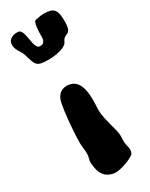

<svg xmlns="http://www.w3.org/2000/svg" viewBox="-204 -776 637 818"><g transform="rotate(-30 114.5 -367.0)"><path d="M201.2 -34.2Q197.3 -28.3 185.3 -21.7Q173.3 -15.1 158.2 -9.5Q143.1 -3.9 127.7 -0.5Q112.3 2.9 102.1 2.9Q83 1 69.8 -5.9Q56.6 -12.7 48.3 -24.4Q40 -36.1 36.1 -51.8Q32.2 -67.4 30.8 -86.9Q30.8 -96.7 33.9 -106.7Q37.1 -116.7 37.1 -128.9Q37.1 -142.6 35.2 -156.5Q33.2 -170.4 33.2 -184.1Q33.2 -195.3 33.9 -212.9Q34.7 -230.5 36.1 -251Q37.6 -271.5 39.8 -293Q42 -314.5 44.4 -333.5Q46.9 -352.5 49.8 -367.4Q52.7 -382.3 56.2 -389.2Q64.5 -406.2 77.1 -414.1Q89.8 -421.9 105 -421.9Q124.5 -421.9 137.7 -414.1Q150.9 -406.2 158.9 -391.6Q167 -377 170.4 -356.2Q173.8 -335.4 173.8 -310.1Q173.8 -298.8 172.9 -288.1Q171.9 -277.3 171.9 -267.1Q171.9 -246.6 176 -226.6Q180.2 -206.5 185.3 -188Q190.4 -169.4 194.8 -152.3Q199.2 -135.3 199.2 -121.1Q199.2 -116.7 198.7 -111.1Q198.2 -105.5 198.2 -101.1Q198.2 -83 201.7 -71.5Q205.1 -60.1 205.1 -50.8Q205.1 -42 201.2 -34.2ZM225.6 -617.7Q221.7 -613.3 214.6 -611.1Q207.5 -608.9 200.7 -602.5Q195.3 -597.2 192.1 -589.8Q189 -582.5 185.5 -579.6Q172.9 -568.4 147.7 -562.5Q122.6 -556.6 96.7 -556.6Q73.2 -556.6 60.3 -559.3Q47.4 -562 40.3 -569.6Q33.2 -577.1 28.8 -590.8Q24.4 -604.5 17.6 -626.5Q15.1 -634.3 10.7 -641.1Q6.3 -647.9 2.2 -655Q-2 -662.1 -5.1 -670.2Q-8.3 -678.2 -8.3 -688.5Q-8.3 -689.9 -7.8 -695.8Q-7.3 -701.7 -2.9 -708Q1.5 -714.4 11 -719.5Q20.5 -724.6 38.6 -724.6Q48.8 -724.6 54.2 -717.3Q59.6 -710 62.5 -698.7Q65.4 -687.5 67.4 -674.6Q69.3 -661.6 72 -650.4Q74.7 -639.2 79.8 -631.8Q85 -624.5 94.7 -624.5Q106.9 -624.5 112.8 -633.1Q118.7 -641.6 118.7 -653.8V-662.6Q118.7 -668.9 119.1 -680.4Q119.6 -691.9 121.1 -703.4Q122.6 -714.8 125.7 -723.1Q128.9 -731.4 134.8 -731.4Q139.2 -731.4 149.2 -734.1Q159.2 -736.8 175.8 -736.8Q194.8 -736.8 206.8 -733.2Q218.8 -729.5 225.3 -720.9Q231.9 -712.4 234.4 -698.2Q236.8 -684.1 236.8 -663.6Q236.8 -648.4 234.4 -636Q231.9 -623.5 225.6 -617.7Z"/></g></svg>

Font: Freckle Face
Style: Regular
Weight: 400
Designer: Astigmatic (AOETI)
Foundry: Astigmatic (AOETI)
Version: Version 1.000